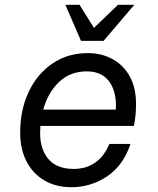

<svg xmlns="http://www.w3.org/2000/svg" viewBox="-20 -761 658 799"><path d="M523 -162Q493 -72 425.5 -27Q358 18 277 18Q212 18 164 -10.5Q116 -39 90 -90Q64 -141 64 -209Q64 -305 100 -380Q136 -455 199.5 -497.5Q263 -540 345 -540Q403 -540 448.5 -515Q494 -490 520 -443Q546 -396 546 -329Q546 -304 544 -282Q542 -260 537 -237H148Q147 -222 147 -207Q147 -139 182 -98.5Q217 -58 287 -58Q337 -58 375 -83.5Q413 -109 435 -162ZM341 -464Q272 -464 225.5 -419.5Q179 -375 160 -305H462Q466 -378 435 -421Q404 -464 341 -464ZM539 -741 411 -591H317L252 -741H311L371 -645L471 -741Z"/></svg>

Font: Fragment Mono SC
Style: Italic
Weight: 400
Italic angle: -12°
Monospace: yes
Designer: Wei Huang based on Nimbus Sans by URW Studio, based on Helvetica by Max Miedinger.
Foundry: Wei Huang
Version: Version 1.012; ttfautohint (v1.8.4.7-5d5b)